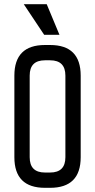

<svg xmlns="http://www.w3.org/2000/svg" viewBox="-20 -899 455 919"><path d="M219.7 -683.6Q366.2 -683.6 366.2 -537.1V-146.5Q366.2 0 219.7 0H195.3Q48.8 0 48.8 -146.5V-537.1Q48.8 -683.6 195.3 -683.6ZM219.7 -73.2Q293 -73.2 293 -146.5V-537.1Q293 -610.4 219.7 -610.4H195.3Q122.1 -610.4 122.1 -537.1V-146.5Q122.1 -73.2 195.3 -73.2ZM191.4 -732.4 93.8 -878.9H203.6L264.6 -732.4Z"/></svg>

Font: Saniretro
Style: Regular
Weight: 400
Designer: Jayvee D. Enaguas (Grand Chaos)
Version: Version 1.0 - 6/10/2013